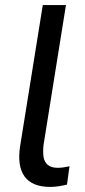

<svg xmlns="http://www.w3.org/2000/svg" viewBox="-20 -725 334 754"><path d="M177 9Q106 9 76.5 -32Q47 -73 59 -151L148 -705H239L151 -156Q148 -129 151 -109Q154 -89 167.5 -77.5Q181 -66 207 -66Q219 -66 231.5 -68Q244 -70 253 -72L243 0Q226 4 210 6.5Q194 9 177 9Z"/></svg>

Font: Nunito Sans 10pt SemiCondensed Medium
Style: Italic
Weight: 500
Width: 4
Italic angle: -9°
Designer: Vernon Adams
Foundry: Vernon Adams
Version: Version 3.101;gftools[0.9.27]